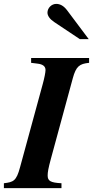

<svg xmlns="http://www.w3.org/2000/svg" viewBox="-52 -967 478 987"><path d="M406 -669H108V-644L140 -640C167 -637 182 -627 182 -607C182 -595 176 -565 168 -536L51 -107C32 -36 17 -31 -32 -25V0H264V-25C207 -28 193 -37 193 -65C193 -81 196 -101 210 -152L322 -564C339 -627 357 -639 406 -644ZM404 -766 293 -914C275 -938 256 -947 237 -947C213 -947 192 -926 192 -902C192 -886 204 -869 226 -854L358 -766Z"/></svg>

Font: STIXGeneral
Style: Bold Italic
Weight: 700
Italic angle: -16.33°
Designer: MicroPress Inc., with final additions and corrections provided by Coen Hoffman, Elsevier (retired)
Version: Version 1.1.0